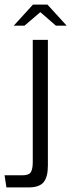

<svg xmlns="http://www.w3.org/2000/svg" viewBox="-63 -644 311 838"><path d="M-35 174 -43 121H36Q63 121 71.5 107.5Q80 94 80 63V-470H146V79Q146 128 127.5 151Q109 174 61 174ZM-3 -532 81 -624H144L228 -532H181L113 -591L44 -532Z"/></svg>

Font: Smooch Sans Thin Medium
Style: Regular
Weight: 500
Version: Version 1.010